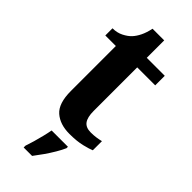

<svg xmlns="http://www.w3.org/2000/svg" viewBox="-280 -702 966 966"><g transform="rotate(45 202.5 -219.5)"><path d="M243 10Q176 10 136 -25Q96 -60 96 -148V-468H21V-519Q53 -519 78.5 -532Q104 -545 119 -561Q134 -577 146 -601.5Q158 -626 165 -660H248V-536H376V-468H248V-158Q248 -113 263.5 -92Q279 -71 314 -71Q334 -71 351.5 -73.5Q369 -76 385 -80V-15Q369 -8 332.5 1Q296 10 243 10ZM129 208Q136 188 143.5 162Q151 136 157.5 109.5Q164 83 168 61H284V71Q275 92 259 119Q243 146 224.5 172.5Q206 199 189 221H129Z"/></g></svg>

Font: Noto Serif Tamil
Style: Italic
Weight: 400
Italic angle: -12°
Designer: Indian Type Foundry, Tom Grace, and the Monotype Design Team
Foundry: Monotype Imaging Inc.
Version: Version 2.003